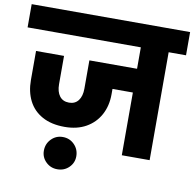

<svg xmlns="http://www.w3.org/2000/svg" viewBox="-110 -834 1079 1067"><g transform="rotate(10 430.0 -300.5)"><path d="M281 -100Q206 -100 154.5 -128.5Q103 -157 77.5 -207.5Q52 -258 52 -324V-488H210V-328Q210 -286 228.5 -261.5Q247 -237 282 -237Q316 -237 334.5 -261.5Q353 -286 353 -328V-488H622V-609H-17V-740H877V-609H779V0H622V-354H507V-324Q507 -258 479.5 -207.5Q452 -157 401.5 -128.5Q351 -100 281 -100ZM282 139Q244 139 217.5 113Q191 87 191 50Q191 11 217.5 -16Q244 -43 282 -43Q321 -43 347.5 -16Q374 11 374 50Q374 87 347.5 113Q321 139 282 139Z"/></g></svg>

Font: Poppins
Style: Bold
Weight: 700
Designer: Ninad Kale (Devanagari), Jonny Pinhorn (Latin)
Version: Version 5.002